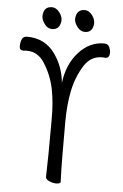

<svg xmlns="http://www.w3.org/2000/svg" viewBox="-59 -910 618 961"><g transform="rotate(5 250.0 -429.5)"><path d="M260 9Q244 9 225.5 1Q207 -7 207 -19Q210 -108 210 -303Q211 -391 197 -461Q182 -532 144 -590Q111 -640 57 -640Q53 -640 49.5 -640Q46 -640 42 -639H39Q19 -639 19 -658.5Q19 -678 25.5 -694Q32 -710 52 -710Q143 -710 194 -637Q238 -574 245 -495Q257 -590 311.5 -650Q366 -710 438 -710Q459 -710 465.5 -694Q472 -678 472 -668Q472 -639 451 -639H448Q444 -640 441 -640Q438 -640 434 -640Q379 -640 346 -590Q309 -532 294 -461Q279 -390 279 -300Q279 -95 280 -74Q282 -25 282 -1Q282 9 260 9ZM172 -759Q150 -759 134.5 -780Q119 -801 119 -820Q121 -868 163 -868Q183 -868 199.5 -848Q216 -828 216 -806Q212 -759 172 -759ZM337 -759Q315 -759 299 -780Q283 -801 283 -820Q286 -868 328 -868Q348 -868 364 -848Q380 -828 380 -806Q377 -759 337 -759Z"/></g></svg>

Font: LXGW WenKai Mono Lite
Style: Regular
Weight: 400
Monospace: yes
Designer: LXGW / Fontworks Inc.
Foundry: LXGW / Fontworks Inc.
Version: Version 1.520; June 14, 2025